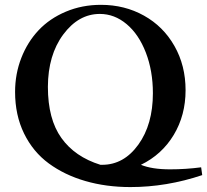

<svg xmlns="http://www.w3.org/2000/svg" viewBox="-20 -696 845 783"><path d="M511.7 66.9Q412.6 66.9 327.9 42.2Q243.2 17.6 179 -29.5Q114.7 -76.7 78.1 -151.6Q41.5 -226.6 41.5 -321.3Q41.5 -394.5 66.9 -459.7Q92.3 -524.9 137.5 -572.8Q182.6 -620.6 248.5 -648.4Q314.5 -676.3 391.6 -676.3Q488.3 -676.3 567.1 -632.3Q646 -588.4 691.4 -508.5Q736.8 -428.7 736.8 -328.1Q736.8 -226.1 688.5 -145.8Q640.1 -65.4 554.7 -23.9Q599.6 -5.4 673.3 -5.4Q737.3 -5.4 800.3 -13.7L804.7 18.1Q659.2 66.9 511.7 66.9ZM175.3 -341.8Q175.3 -210 230.5 -133.1Q285.6 -56.2 389.6 -23.9H396.5Q484.9 -23.9 544.2 -106.2Q603.5 -188.5 603.5 -315.9Q603.5 -407.2 574.7 -481.7Q545.9 -556.2 496.3 -597.7Q446.8 -639.2 387.2 -639.2Q300.3 -639.2 238 -555.4Q175.8 -471.7 175.3 -341.8Z"/></svg>

Font: Elstob 10pt Medium
Style: Regular
Weight: 500
Designer: Peter S. Baker
Version: Version 1.015